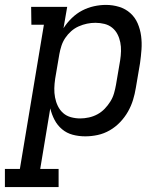

<svg xmlns="http://www.w3.org/2000/svg" viewBox="-66 -548 686 783"><path d="M-46 215V141H15L113 -447H62L61 -520H208L193 -433Q207 -455 226.5 -474Q246 -493 269 -505Q292 -517 317 -522.5Q342 -528 366 -528Q394 -528 420 -520Q446 -512 465.5 -494.5Q485 -477 495.5 -452.5Q506 -428 509.5 -401Q513 -374 511 -346Q509 -318 505 -290L488 -190Q484 -165 476.5 -140.5Q469 -116 456 -93Q443 -70 424 -50Q405 -30 381.5 -16.5Q358 -3 332.5 2.5Q307 8 282 8Q255 8 230.5 1.5Q206 -5 187 -21Q168 -37 156.5 -59Q145 -81 139 -106L98 141H173V215ZM261 -65Q278 -65 296.5 -69Q315 -73 331.5 -82Q348 -91 361 -104.5Q374 -118 384 -134Q394 -150 399 -167.5Q404 -185 407 -202L424 -302Q427 -321 427.5 -339.5Q428 -358 424.5 -375.5Q421 -393 413 -408.5Q405 -424 391.5 -435Q378 -446 360 -450.5Q342 -455 323 -455Q306 -455 289 -451.5Q272 -448 255 -440.5Q238 -433 224 -420.5Q210 -408 200 -393Q190 -378 184.5 -361Q179 -344 176 -327L159 -227Q156 -207 155.5 -188Q155 -169 158.5 -150.5Q162 -132 170 -115.5Q178 -99 191.5 -87Q205 -75 223.5 -70Q242 -65 261 -65Z"/></svg>

Font: Iosevka Plex Etoile
Style: Italic
Weight: 400
Italic angle: -9°
Designer: Belleve Invis
Foundry: Belleve Invis
Version: Version 25.1.1; ttfautohint (v1.8.4)